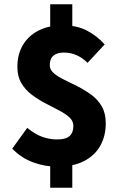

<svg xmlns="http://www.w3.org/2000/svg" viewBox="-20 -765 573 895"><path d="M246 12Q190 12 135 -8Q80 -28 37 -72L107 -169Q145 -138 178.5 -126.5Q212 -115 246 -115Q287 -115 304.5 -131Q322 -147 322 -178Q322 -201 303.5 -218Q285 -235 255 -250.5Q225 -266 191.5 -283.5Q158 -301 128 -323.5Q98 -346 79.5 -377.5Q61 -409 61 -453Q61 -512 87 -555.5Q113 -599 160.5 -623Q208 -647 273 -647Q338 -647 385 -622.5Q432 -598 468 -558L388 -472Q364 -496 336.5 -508Q309 -520 278 -520Q247 -520 229.5 -506Q212 -492 212 -461Q212 -440 230.5 -424Q249 -408 279 -393.5Q309 -379 342.5 -362Q376 -345 406 -323Q436 -301 454.5 -269Q473 -237 473 -190Q473 -132 448 -86.5Q423 -41 372.5 -14.5Q322 12 246 12ZM214 110V-53H317V110ZM214 -598V-745H317V-598Z"/></svg>

Font: Mada ExtraBold
Style: Regular
Weight: 800
Designer: Khaled Hosny
Version: Version 1.5